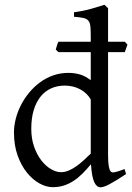

<svg xmlns="http://www.w3.org/2000/svg" viewBox="-20 -777 560 812"><path d="M513.2 -41Q490.7 -25.9 473.4 -15.4Q456.1 -4.9 443.1 2Q430.2 8.8 420.9 12Q411.6 15.1 404.8 15.1Q388.7 15.1 378.4 -7.1Q368.2 -29.3 364.7 -82.5Q346.2 -60.1 327.9 -42Q309.6 -23.9 290.3 -11.5Q271 1 249.5 7.8Q228 14.6 203.1 14.6Q175.8 14.6 147 -1.2Q118.2 -17.1 94 -46.9Q69.8 -76.7 54.4 -119.6Q39.1 -162.6 39.1 -216.8Q39.1 -244.6 46.6 -274.4Q54.2 -304.2 68.4 -332Q82.5 -359.9 103 -384.8Q123.5 -409.7 148.9 -428.5Q174.3 -447.3 204.6 -458Q234.9 -468.8 269 -468.8Q292 -468.8 314.7 -463.1Q337.4 -457.5 363.8 -438V-556.6H227.1L215.8 -567.4Q218.3 -575.2 220.7 -584Q223.1 -592.8 227.1 -600.6H363.8V-622.1Q363.8 -648.9 362.3 -664.8Q360.8 -680.7 354 -689.2Q347.2 -697.8 333 -700.9Q318.8 -704.1 293 -706.1V-725.1Q333 -730.5 364.7 -739.5Q396.5 -748.5 421.9 -756.8L437 -742.2V-600.6H507.8L519 -588.4L507.8 -556.6H437V-124Q437 -106.9 437.7 -94.7Q438.5 -82.5 439.9 -74.2Q441.4 -65.9 443.4 -60.5Q445.3 -55.2 448.2 -51.8Q452.6 -46.4 465.1 -48.6Q477.5 -50.8 506.8 -62ZM363.8 -127.4V-356.4Q347.7 -384.3 318.4 -399.7Q289.1 -415 253.9 -415Q222.7 -415 196.8 -403.6Q170.9 -392.1 152.1 -369.1Q133.3 -346.2 122.8 -312Q112.3 -277.8 112.3 -231.9Q112.3 -190.4 124.3 -156.5Q136.2 -122.6 154.8 -98.6Q173.3 -74.7 195.6 -61.8Q217.8 -48.8 237.8 -48.8Q254.4 -48.8 270.5 -55.7Q286.6 -62.5 302.2 -73.5Q317.9 -84.5 333.3 -98.6Q348.6 -112.8 363.8 -127.4Z"/></svg>

Font: Gentium Plus Eur
Style: Regular
Weight: 400
Designer: J. Victor Gaultney, Annie Olsen, Iska Routamaa, Becca Hirsbrunner
Foundry: SIL International
Version: Version 5.000